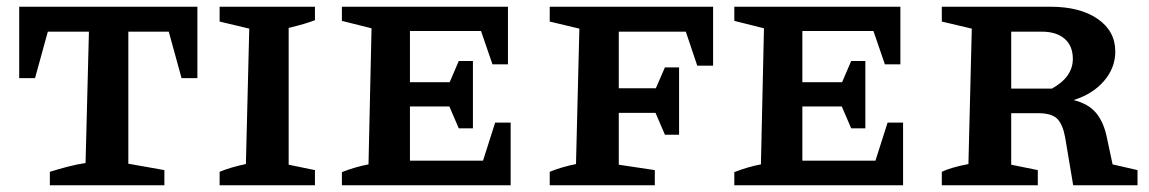

<svg xmlns="http://www.w3.org/2000/svg" viewBox="-20 -550 3412 570"><path d="M566 -530V-318H519L481 -456H361V-64L468 -45V0H128V-40Q154 -48 180.5 -55Q207 -62 234 -66L244 -456H122L84 -318H37V-530Z M632 0V-40Q666 -54 710 -63L720 -465L632 -486V-530H915V-490Q899 -484 882 -479Q865 -474 837 -467V-61L915 -45V0Z M1450 -186H1496V0H995V-39Q1036 -55 1074 -62L1083 -466L995 -488V-530H1488V-359H1442L1408 -458H1197V-306H1315L1342 -369H1384V-169H1342L1314 -234H1197V-73H1414Z M2097 -530V-355H2050L2016 -456H1817V-288H1927L1954 -350H1996V-150H1954L1926 -215H1817V-61L1924 -45V0H1612V-40Q1646 -54 1690 -63L1700 -465L1612 -486V-530Z M2615 -186H2661V0H2160V-39Q2201 -55 2239 -62L2248 -466L2160 -488V-530H2653V-359H2607L2573 -458H2362V-306H2480L2507 -369H2549V-169H2507L2479 -234H2362V-73H2579Z M3283 -62 3357 -45V0H3166L3142 -143Q3135 -181 3118.5 -197.5Q3102 -214 3062 -214H2982V-61L3061 -45V0H2776V-40Q2803 -53 2855 -63L2865 -465L2776 -486V-530H3099Q3186 -530 3238.5 -494Q3291 -458 3291 -397Q3291 -348 3257 -309Q3223 -270 3167 -253Q3212 -242 3235 -213.5Q3258 -185 3267 -137ZM3073 -456H2982V-287H3103Q3135 -305 3150 -327Q3165 -349 3165 -375Q3165 -414 3140.5 -435Q3116 -456 3073 -456Z"/></svg>

Font: Piazzolla SC SemiBold
Style: Regular
Weight: 600
Designer: Juan Pablo del Peral
Foundry: Huerta Tipografica
Version: Version 1.330